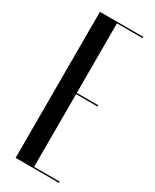

<svg xmlns="http://www.w3.org/2000/svg" viewBox="-184 -748 641 796"><g transform="rotate(30 136.5 -349.5)"><path d="M251 -699V-693H128V-360H231V-354H128V-6H251V0H43V-699Z"/></g></svg>

Font: Moniqa SemBd Narrow Display
Style: Regular
Weight: 600
Width: 4
Designer: Rajesh Rajput
Foundry: Rajesh Rajput
Version: Version 1.000